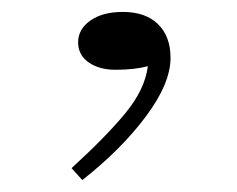

<svg xmlns="http://www.w3.org/2000/svg" viewBox="-20 -104 398 322"><path d="M118 198 100 178Q158 125 190.5 85.5Q223 46 228 7Q206 13 174 13Q146 13 128.5 0.5Q111 -12 111 -33Q111 -55 131.5 -69.5Q152 -84 186 -84Q224 -84 245 -63.5Q266 -43 266 -7Q266 36 224.5 91.5Q183 147 118 198Z"/></svg>

Font: BioRhyme Expanded Light
Style: Regular
Weight: 300
Width: 7
Designer: Aoife Mooney
Foundry: Aoife Mooney Type
Version: Version 1.000